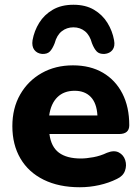

<svg xmlns="http://www.w3.org/2000/svg" viewBox="-20 -777 591 808"><path d="M157 -550Q136 -552 124.5 -567Q113 -582 117 -608Q124 -647 145 -681Q166 -715 202 -736Q238 -757 289 -757Q340 -757 375.5 -736Q411 -715 432 -681Q453 -647 460 -608Q465 -582 453.5 -567Q442 -552 420 -550Q398 -549 387 -560.5Q376 -572 367 -595Q358 -629 337.5 -645.5Q317 -662 289 -662Q261 -662 240 -645.5Q219 -629 210 -595Q201 -572 190 -560.5Q179 -549 157 -550ZM316 11Q228 11 164 -20.5Q100 -52 66 -110Q32 -168 32 -246Q32 -322 65 -379.5Q98 -437 155.5 -469.5Q213 -502 287 -502Q360 -502 413 -471Q466 -440 495 -383.5Q524 -327 524 -250Q524 -213 481 -213H188Q195 -159 228 -134.5Q261 -110 320 -110Q343 -110 373 -115.5Q403 -121 430 -134Q460 -146 480 -135.5Q500 -125 507 -103Q514 -81 506 -58.5Q498 -36 472 -24Q438 -7 397.5 2Q357 11 316 11ZM187 -291H390Q387 -343 362 -369Q337 -395 294 -395Q249 -395 221.5 -368Q194 -341 187 -291Z"/></svg>

Font: Chiron GoRound TC EB
Style: Regular
Weight: 700
Designer: Ryoko NISHIZUKA 西塚涼子 (kana, bopomofo & ideographs); Paul D. Hunt (Latin, Greek & Cyrillic); Sandoll Communications 산돌커뮤니
Foundry: Adobe
Version: Version 1.000;hotconv 1.1.1;makeotfexe 2.6.0